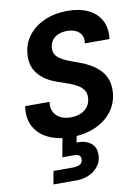

<svg xmlns="http://www.w3.org/2000/svg" viewBox="-103 -780 810 1112"><g transform="rotate(-10 301.5 -224.0)"><path d="M269 12Q193 12 137 -14Q81 -40 53.5 -89.5Q26 -139 36 -211H180Q174 -178 186.5 -153Q199 -128 225 -114.5Q251 -101 285 -101Q322 -101 349 -114Q376 -127 390 -150Q404 -173 404 -203Q404 -223 394.5 -238.5Q385 -254 369 -265.5Q353 -277 332 -286Q311 -295 287 -303Q263 -311 238 -320Q172 -344 136.5 -386Q101 -428 101 -486Q101 -554 136 -604.5Q171 -655 233 -683.5Q295 -712 374 -712Q443 -712 493 -688.5Q543 -665 568 -619.5Q593 -574 585 -509H440Q445 -537 434.5 -557Q424 -577 402 -587.5Q380 -598 351 -598Q319 -598 295.5 -587Q272 -576 259.5 -556Q247 -536 247 -510Q247 -493 254 -479.5Q261 -466 274.5 -456Q288 -446 306 -437Q324 -428 345.5 -420.5Q367 -413 391 -404Q424 -392 452.5 -375.5Q481 -359 503.5 -337Q526 -315 538.5 -286Q551 -257 551 -220Q551 -150 514.5 -98Q478 -46 414.5 -17Q351 12 269 12ZM119 264 133 187H247Q274 187 289.5 177.5Q305 168 305 149Q305 131 294.5 124.5Q284 118 261 118H197L220 -7H304L293 48Q324 47 349.5 56Q375 65 390.5 85Q406 105 406 138Q406 176 385 204.5Q364 233 330 248.5Q296 264 255 264Z"/></g></svg>

Font: DM Sans 24pt
Style: Bold Italic
Weight: 700
Italic angle: -10°
Designer: Colophon Foundry, Jonny Pinhorn
Foundry: Colophon Foundry
Version: Version 4.004;gftools[0.9.30]